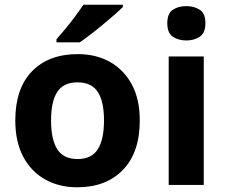

<svg xmlns="http://www.w3.org/2000/svg" viewBox="-20 -786 964 816"><path d="M574 -274Q574 -138 502.5 -64Q431 10 308 10Q232 10 172.5 -23Q113 -56 79 -119.5Q45 -183 45 -274Q45 -410 116 -483Q187 -556 311 -556Q388 -556 447 -523Q506 -490 540 -427.5Q574 -365 574 -274ZM197 -274Q197 -193 223.5 -151.5Q250 -110 310 -110Q369 -110 395.5 -151.5Q422 -193 422 -274Q422 -355 395.5 -395.5Q369 -436 309 -436Q250 -436 223.5 -395.5Q197 -355 197 -274ZM502 -766V-756Q488 -742 465 -722Q442 -702 415.5 -680Q389 -658 363.5 -638.5Q338 -619 319 -606H220V-619Q236 -637 257.5 -663Q279 -689 299.5 -716.5Q320 -744 335 -766Z M772 -760Q805 -760 829 -744.5Q853 -729 853 -687Q853 -646 829 -630Q805 -614 772 -614Q738 -614 714.5 -630Q691 -646 691 -687Q691 -729 714.5 -744.5Q738 -760 772 -760ZM846 -546V0H697V-546Z"/></svg>

Font: Noto IKEA Arabic
Style: Bold
Weight: 700
Designer: Monotype Design Team
Foundry: Monotype Imaging Inc.
Version: Version 1.200